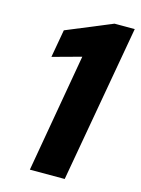

<svg xmlns="http://www.w3.org/2000/svg" viewBox="-108 -763 604 825"><g transform="rotate(15 193.5 -350.0)"><path d="M108 0 200 -527 72 -492 94 -616 297 -700H387L263 0Z"/></g></svg>

Font: DM Sans 18pt Black
Style: Italic
Weight: 900
Italic angle: -10°
Designer: Colophon Foundry, Jonny Pinhorn
Foundry: Colophon Foundry
Version: Version 4.004;gftools[0.9.30]